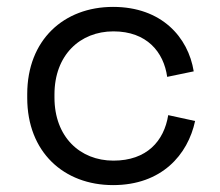

<svg xmlns="http://www.w3.org/2000/svg" viewBox="-20 -523 638 557"><path d="M308 14C449 14 525 -74 546 -172L468 -189C456 -114 406 -57 309 -57C212 -57 138 -126 138 -240V-249C138 -363 212 -432 309 -432C406 -432 455 -372 465 -300L542 -316C526 -415 449 -503 308 -503C165 -503 59 -407 59 -250V-239C59 -82 165 14 308 14Z"/></svg>

Font: Meta Space
Style: Regular
Weight: 400
Designer: Meta Pool / Florian Karsten
Foundry: Meta Pool / Florian Karsten
Version: Version 2.000;Glyphs 3.1.1 (3137)